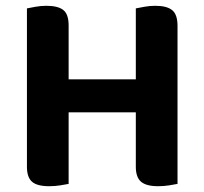

<svg xmlns="http://www.w3.org/2000/svg" viewBox="-20 -636 706 663"><path d="M73 -415H217V-1Q207 1 188.5 4Q170 7 150 7Q108 7 90.5 -8.5Q73 -24 73 -60ZM217 -240H73V-607Q83 -609 102 -612.5Q121 -616 140 -616Q180 -616 198.5 -601.5Q217 -587 217 -548ZM449 -415H593V-1Q583 1 564.5 4Q546 7 526 7Q485 7 467 -8.5Q449 -24 449 -60ZM593 -240H449V-607Q459 -609 478 -612.5Q497 -616 516 -616Q556 -616 574.5 -601Q593 -586 593 -547ZM531 -248H139V-362H531Z"/></svg>

Font: BalooTamma2Bold
Style: Bold
Weight: 700
Designer: Divya Kowshik, Shuchita Grover and Ek Type
Foundry: Ek Type
Version: Version 1.700